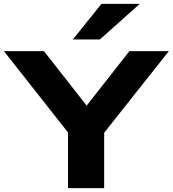

<svg xmlns="http://www.w3.org/2000/svg" viewBox="-39 -968 889 988"><path d="M311 0V-362L342 -247L-19 -705H187L409 -422H405L627 -705H830L467 -247L497 -362V0ZM336 -765 483 -948H680L475 -765Z"/></svg>

Font: Nunito Sans 7pt Expanded ExtraBold
Style: Regular
Weight: 800
Width: 7
Designer: Vernon Adams
Foundry: Vernon Adams
Version: Version 3.101;gftools[0.9.27]